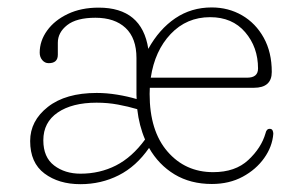

<svg xmlns="http://www.w3.org/2000/svg" viewBox="-20 -472 792 503"><path d="M692 -283.5Q692 -242 645 -242H372.5Q372 -234 372 -226Q372 -129 418.8 -75Q465.5 -21 538.5 -21Q596.5 -21 630.5 -52.8Q664.5 -84.5 675.5 -122.5Q678 -134.5 686.5 -134.5Q692 -134.5 694 -130.5Q696 -126.5 696 -121.5Q693.5 -88 672.2 -58Q651 -28 615.8 -9Q580.5 10 535 10Q479 10 437.2 -15.2Q395.5 -40.5 370.5 -84.5Q337 -36 291 -12.8Q245 10.5 190.5 10.5Q134 10.5 96.5 -17.5Q59 -45.5 59 -102.5Q59 -155.5 105.5 -192Q152 -228.5 233.5 -228.5Q259.5 -228.5 287 -224Q314.5 -219.5 338 -212.5Q337.5 -218 337.5 -224V-320Q337.5 -372 309 -398.8Q280.5 -425.5 230 -425.5Q180.5 -425.5 156 -406.2Q131.5 -387 131.5 -360V-328.5Q131.5 -306.5 107.5 -306.5Q97.5 -306.5 90.8 -314.5Q84 -322.5 84 -334Q84 -365 103.5 -392Q123 -419 157.8 -435.5Q192.5 -452 238.5 -452Q352 -452 368.5 -344Q397 -395.5 439 -424Q481 -452.5 534.5 -452.5Q578.5 -452.5 614.2 -431.8Q650 -411 671 -373Q692 -335 692 -283.5ZM530.5 -427Q469 -427 427.2 -383Q385.5 -339 375 -268.5H627.5Q656 -268.5 656 -292.5Q656 -348.5 622.2 -387.8Q588.5 -427 530.5 -427ZM93.5 -104.5Q93.5 -60 121.8 -38.5Q150 -17 191 -17Q241.5 -17 283.8 -38.5Q326 -60 360 -106.5Q344.5 -142.5 339.5 -186Q316 -193 289.2 -198Q262.5 -203 233 -203Q169 -203 131.2 -177.2Q93.5 -151.5 93.5 -104.5Z"/></svg>

Font: Fraunces 72pt SuperSoft Thin
Style: Regular
Weight: 100
Version: Version 1.000;[b76b70a41]